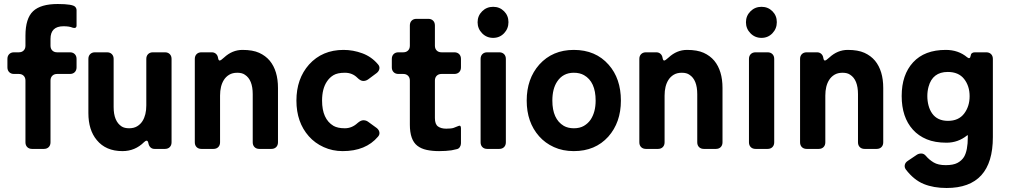

<svg xmlns="http://www.w3.org/2000/svg" viewBox="-20 -743 5033 958"><path d="M297 -612Q232 -612 232 -549V-515Q232 -500 241 -491Q250 -482 265 -482H329Q344 -482 353 -473Q362 -464 362 -449V-407Q362 -392 353 -383Q344 -374 329 -374H265Q250 -374 241 -365Q232 -356 232 -341V-33Q232 -18 223 -9Q214 0 199 0H140Q125 0 116 -9Q107 -18 107 -33V-341Q107 -356 98 -365Q89 -374 74 -374H50Q35 -374 26 -383Q17 -392 17 -407V-449Q17 -464 26 -473Q35 -482 50 -482H74Q89 -482 98 -491Q107 -500 107 -515V-565Q107 -651 145 -687Q183 -723 268 -723Q345 -723 356 -708Q362 -701 362 -692V-615Q362 -601 346 -604Q345 -605 342 -605Q326 -612 297 -612Z M591 11Q508 11 463 -44Q421 -94 421 -179V-449Q421 -464 430 -473Q439 -482 454 -482H514Q529 -482 538 -473Q547 -464 547 -449V-209Q547 -138 587 -112Q601 -103 624.5 -103Q648 -103 664.5 -113Q681 -123 691 -139Q710 -169 710 -217V-449Q710 -464 719 -473Q728 -482 743 -482H803Q818 -482 827 -473Q836 -464 836 -449V-33Q836 -18 827 -9Q818 0 803 0H751Q739 0 731 -7.5Q723 -15 720.5 -28Q718 -41 712 -41Q706 -41 699 -34Q654 11 591 11Z M952 -33V-449Q952 -464 961 -473Q970 -482 985 -482H1037Q1049 -482 1057.5 -474.5Q1066 -467 1068 -454Q1070 -441 1076 -441Q1082 -441 1098 -456Q1139 -494 1190 -494Q1241 -494 1273 -479.5Q1305 -465 1326 -440Q1367 -390 1367 -304V-33Q1367 -18 1358 -9Q1349 0 1334 0H1274Q1259 0 1250 -9Q1241 -18 1241 -33V-273Q1241 -345 1202 -370Q1188 -380 1164 -380Q1140 -380 1123.5 -370Q1107 -360 1097 -344Q1078 -314 1078 -266V-33Q1078 -18 1069 -9Q1060 0 1045 0H985Q970 0 961 -9Q952 -18 952 -33Z M1866 -61Q1805 11 1690 11Q1639 11 1595 -9Q1551 -29 1521 -63Q1459 -133 1459 -241Q1459 -350 1522 -421Q1588 -494 1694 -494Q1742 -494 1788 -477Q1834 -460 1866 -422Q1875 -412 1873 -400Q1871 -388 1860 -379L1817 -347Q1806 -339 1792.5 -339Q1779 -339 1763 -355Q1738 -380 1701 -380Q1664 -380 1644 -368Q1624 -356 1611 -336Q1587 -300 1587 -241Q1587 -149 1644 -115Q1665 -103 1700.5 -103Q1736 -103 1764 -129Q1780 -143 1793 -143Q1806 -143 1816 -136L1860 -104Q1871 -95 1873 -83Q1875 -71 1866 -61Z M2233 7Q2205 11 2171 11Q2137 11 2109 5Q2081 -1 2062 -16Q2025 -45 2025 -121V-341Q2025 -356 2016 -365Q2007 -374 1992 -374H1968Q1953 -374 1944 -383Q1935 -392 1935 -407V-449Q1935 -464 1944 -473Q1953 -482 1968 -482H1992Q2007 -482 2016 -491Q2025 -500 2025 -515V-616Q2025 -631 2034 -640Q2043 -649 2058 -649H2117Q2132 -649 2141 -640Q2150 -631 2150 -616V-515Q2150 -500 2159 -491Q2168 -482 2183 -482H2247Q2262 -482 2271 -473Q2280 -464 2280 -449V-407Q2280 -392 2271 -383Q2262 -374 2247 -374H2183Q2168 -374 2159 -365Q2150 -356 2150 -341V-154Q2150 -123 2165.5 -112Q2181 -101 2206.5 -101Q2232 -101 2243.5 -105Q2255 -109 2267.5 -114.5Q2280 -120 2280 -103V-28Q2280 -18 2274.5 -9.5Q2269 -1 2260 1Z M2363 -632Q2363 -664 2385.5 -686.5Q2408 -709 2440.5 -709Q2473 -709 2495 -687Q2517 -665 2517 -632.5Q2517 -600 2495 -577Q2473 -554 2440.5 -554Q2408 -554 2385.5 -577Q2363 -600 2363 -632ZM2378 -33V-449Q2378 -464 2387 -473Q2396 -482 2411 -482H2471Q2486 -482 2495 -473Q2504 -464 2504 -449V-33Q2504 -18 2495 -9Q2486 0 2471 0H2411Q2396 0 2387 -9Q2378 -18 2378 -33Z M2843 11Q2788 11 2744 -9Q2700 -29 2670 -63Q2608 -133 2608 -241Q2608 -350 2671 -421Q2737 -494 2843 -494Q2952 -494 3017 -420Q3078 -351 3078 -241Q3078 -132 3015 -61Q2950 11 2843 11ZM2793 -115Q2814 -103 2843.5 -103Q2873 -103 2893.5 -115Q2914 -127 2927 -146Q2952 -184 2952 -241Q2952 -335 2894 -368Q2873 -380 2843 -380Q2789 -380 2760 -336Q2736 -300 2736 -241Q2736 -149 2793 -115Z M3170 -33V-449Q3170 -464 3179 -473Q3188 -482 3203 -482H3255Q3267 -482 3275.5 -474.5Q3284 -467 3286 -454Q3288 -441 3294 -441Q3300 -441 3316 -456Q3357 -494 3408 -494Q3459 -494 3491 -479.5Q3523 -465 3544 -440Q3585 -390 3585 -304V-33Q3585 -18 3576 -9Q3567 0 3552 0H3492Q3477 0 3468 -9Q3459 -18 3459 -33V-273Q3459 -345 3420 -370Q3406 -380 3382 -380Q3358 -380 3341.5 -370Q3325 -360 3315 -344Q3296 -314 3296 -266V-33Q3296 -18 3287 -9Q3278 0 3263 0H3203Q3188 0 3179 -9Q3170 -18 3170 -33Z M3702 -632Q3702 -664 3724.5 -686.5Q3747 -709 3779.5 -709Q3812 -709 3834 -687Q3856 -665 3856 -632.5Q3856 -600 3834 -577Q3812 -554 3779.5 -554Q3747 -554 3724.5 -577Q3702 -600 3702 -632ZM3717 -33V-449Q3717 -464 3726 -473Q3735 -482 3750 -482H3810Q3825 -482 3834 -473Q3843 -464 3843 -449V-33Q3843 -18 3834 -9Q3825 0 3810 0H3750Q3735 0 3726 -9Q3717 -18 3717 -33Z M3972 -33V-449Q3972 -464 3981 -473Q3990 -482 4005 -482H4057Q4069 -482 4077.5 -474.5Q4086 -467 4088 -454Q4090 -441 4096 -441Q4102 -441 4118 -456Q4159 -494 4210 -494Q4261 -494 4293 -479.5Q4325 -465 4346 -440Q4387 -390 4387 -304V-33Q4387 -18 4378 -9Q4369 0 4354 0H4294Q4279 0 4270 -9Q4261 -18 4261 -33V-273Q4261 -345 4222 -370Q4208 -380 4184 -380Q4160 -380 4143.5 -370Q4127 -360 4117 -344Q4098 -314 4098 -266V-33Q4098 -18 4089 -9Q4080 0 4065 0H4005Q3990 0 3981 -9Q3972 -18 3972 -33Z M4934 -59Q4934 195 4703 195Q4638 195 4589 175Q4540 155 4500 103Q4492 92 4494.5 80Q4497 68 4509 60L4555 29Q4564 23 4577 23Q4590 23 4600 35Q4616 54 4638.5 67.5Q4661 81 4698.5 81Q4736 81 4757 70Q4778 59 4790 40Q4809 8 4809 -59V-65Q4809 -71 4805 -67Q4760 -31 4702.5 -31Q4645 -31 4604 -48Q4563 -65 4535 -96Q4479 -158 4479 -264Q4479 -370 4536 -432Q4593 -494 4699 -494Q4762 -494 4806 -457Q4820 -446 4823 -464Q4825 -482 4844 -482H4901Q4916 -482 4925 -473Q4934 -464 4934 -449ZM4818 -263Q4818 -314 4790.5 -349Q4763 -384 4709 -384Q4633 -384 4613 -310Q4607 -288 4607 -263.5Q4607 -239 4613 -216.5Q4619 -194 4631 -177Q4657 -140 4710 -140Q4763 -140 4790.5 -176Q4818 -212 4818 -263Z"/></svg>

Font: Tsunagi Gothic Black
Style: Regular
Weight: 900
Designer: Yoshimichi Ohira
Foundry: Positype
Version: Version 1.001